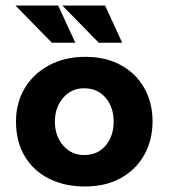

<svg xmlns="http://www.w3.org/2000/svg" viewBox="-20 -664 611 696"><path d="M38 -224Q38 -291 69.5 -344Q101 -397 158 -427.5Q215 -458 289 -458Q364 -458 419 -427.5Q474 -397 503.5 -344Q533 -291 533 -224Q533 -157 503.5 -103.5Q474 -50 419 -19Q364 12 287 12Q215 12 158.5 -16Q102 -44 70 -97Q38 -150 38 -224ZM179 -223Q179 -171 209 -136.5Q239 -102 285 -102Q334 -102 363 -136.5Q392 -171 392 -223Q392 -275 363 -309.5Q334 -344 285 -344Q239 -344 209 -309.5Q179 -275 179 -223ZM36 -644H191L253 -509H168ZM206 -644H361L423 -509H338Z"/></svg>

Font: Synthetic
Style: Bold
Weight: 700
Designer: Santiago Orozco
Foundry: Typemade
Version: Version 2.000; ttfautohint (v1.8.4.7-5d5b)